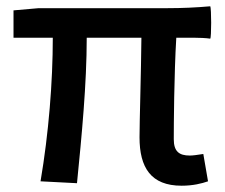

<svg xmlns="http://www.w3.org/2000/svg" viewBox="-20 -577 716 611"><path d="M239 -551H103L23 -544V-457H148C148 -317 135 -153 109 0L225 6C240 -144 256 -310 256 -457H430C429 -345 424 -190 424 -140C424 -44 460 14 558 14C594 14 622 7 642 0L627 -87C608 -84 594 -82 584 -82C550 -82 533 -95 533 -134C533 -178 534 -341 541 -457H595C613 -457 636 -456 649 -454C653 -457 653 -551 649 -557C604 -553 559 -551 513 -551H376Z"/></svg>

Font: GenSekiGothic2 TW M
Style: Regular
Weight: 500
Version: Version 2.100;PS 2.1;hotconv 16.6.51;makeotf.lib2.5.65220 DE